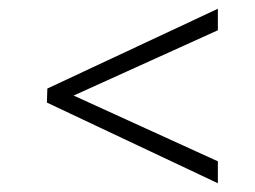

<svg xmlns="http://www.w3.org/2000/svg" viewBox="-20 -552 581 438"><path d="M87 -318 88 -350 477 -532V-483L148 -334L477 -184V-134Z"/></svg>

Font: Ibarra Real Nova Medium
Style: Italic
Weight: 500
Italic angle: -22°
Designer: Jose Maria Ribagorda & Octavio Pardo
Foundry: Octavio Pardo
Version: Version 2.000